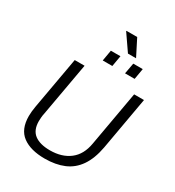

<svg xmlns="http://www.w3.org/2000/svg" viewBox="-242 -1182 1218 1335"><g transform="rotate(30 367.5 -515.0)"><path d="M326 12Q212 12 147.5 -36Q83 -84 83 -190Q83 -206 85 -227.5Q87 -249 91 -270L165 -686H244L167 -254Q164 -242 162.5 -224Q161 -206 161 -194Q161 -122 204.5 -89Q248 -56 329 -56Q424 -56 486 -103.5Q548 -151 564 -246L642 -686H721L646 -262Q628 -165 586 -104Q544 -43 478.5 -15.5Q413 12 326 12ZM335 -781 350 -868H427L412 -781ZM514 -781 530 -868H606L591 -781ZM463 -910 374 -1039 375 -1042H461L528 -910Z"/></g></svg>

Font: Archivo SemiBold Light
Style: Italic
Weight: 300
Italic angle: -10°
Version: Version 2.001